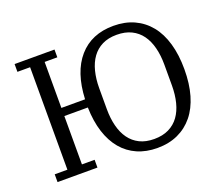

<svg xmlns="http://www.w3.org/2000/svg" viewBox="-119 -883 1226 1067"><g transform="rotate(-20 493.5 -349.0)"><path d="M643 12Q577 12 524.5 -11Q472 -34 435 -78Q398 -122 377.5 -186Q357 -250 355 -332H216V-46H291V0H55V-46H130V-652H55V-698H291V-652H216V-380H356Q363 -538 438 -624Q513 -710 643 -710Q711 -710 764.5 -685.5Q818 -661 855.5 -615Q893 -569 912.5 -501.5Q932 -434 932 -349Q932 -263 912.5 -196Q893 -129 855.5 -83Q818 -37 764.5 -12.5Q711 12 643 12ZM643 -41Q693 -41 729.5 -59Q766 -77 789.5 -109.5Q813 -142 824.5 -187.5Q836 -233 836 -287V-411Q836 -465 824.5 -510.5Q813 -556 789.5 -588.5Q766 -621 729.5 -639Q693 -657 643 -657Q593 -657 557 -639Q521 -621 497.5 -588.5Q474 -556 462.5 -510.5Q451 -465 451 -411V-287Q451 -233 462.5 -187.5Q474 -142 497.5 -109.5Q521 -77 557 -59Q593 -41 643 -41Z"/></g></svg>

Font: IBM Plex Serif
Style: Regular
Weight: 400
Designer: Mike Abbink, Paul van der Laan, Pieter van Rosmalen
Foundry: Bold Monday
Version: Version 3.001